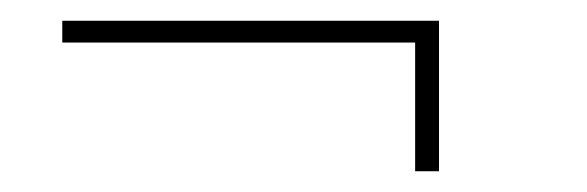

<svg xmlns="http://www.w3.org/2000/svg" viewBox="-20 -313 566 185"><path d="M385.5 -293V-272H40V-293ZM403 -148H380V-293H403Z"/></svg>

Font: Hepta Slab ExtraLight ExtraLight
Style: Regular
Weight: 250
Version: Version 1.102